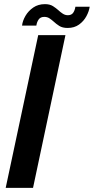

<svg xmlns="http://www.w3.org/2000/svg" viewBox="-20 -907 453 927"><path d="M7.5 0 164.5 -737.5H296L139.5 0ZM413 -874.5Q410 -852.5 397.2 -828.8Q384.5 -805 361.8 -788.5Q339 -772 306.5 -772Q281.5 -772 266 -782Q250.5 -792 240 -802Q230 -811 219.2 -818.2Q208.5 -825.5 194 -825.5Q175.5 -825.5 166.8 -813.2Q158 -801 155.5 -783.5H86.5Q89 -806.5 103 -830.5Q117 -854.5 140.8 -870.8Q164.5 -887 197 -887Q221 -887 236 -877.2Q251 -867.5 261.5 -858Q271.5 -848.5 283 -841Q294.5 -833.5 307.5 -833.5Q325 -833.5 333.2 -845.2Q341.5 -857 344 -874.5Z"/></svg>

Font: Epilogue SemiBold
Style: Italic
Weight: 600
Italic angle: -12°
Designer: Tyler Finck
Foundry: Etcetera Type Co
Version: Version 2.111; ttfautohint (v1.8.3)